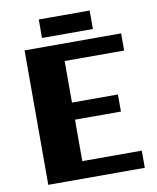

<svg xmlns="http://www.w3.org/2000/svg" viewBox="-92 -918 809 989"><g transform="rotate(-10 312.5 -423.5)"><path d="M584.5 0H79.6V-703.1H584.5V-613.3H273.4V-396H513.7V-306.6H273.4V-89.8H584.5ZM445.3 -750.5H179.2V-847.2H445.3Z"/></g></svg>

Font: Aclonica
Style: Regular
Weight: 400
Version: Version 1.001